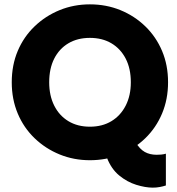

<svg xmlns="http://www.w3.org/2000/svg" viewBox="-20 -729 812 882"><path d="M682 133Q648 133 606 120Q564 107 527.5 77Q491 47 471 -5L604 -74Q622 -44 645 -31Q668 -18 700 -18Q710 -18 721 -19Q732 -20 742 -23V123Q730 127 714.5 130Q699 133 682 133ZM393 7Q319 7 254 -19.5Q189 -46 139 -94Q89 -142 61.5 -207.5Q34 -273 34 -351Q34 -430 61.5 -495Q89 -560 139 -608Q189 -656 254 -682.5Q319 -709 393 -709Q468 -709 533 -682.5Q598 -656 647.5 -608Q697 -560 724.5 -495Q752 -430 752 -351Q752 -273 724.5 -207.5Q697 -142 647.5 -94Q598 -46 533 -19.5Q468 7 393 7ZM393 -147Q450 -147 492 -172.5Q534 -198 557.5 -244Q581 -290 581 -351Q581 -414 557.5 -459.5Q534 -505 492 -530Q450 -555 393 -555Q336 -555 294 -530Q252 -505 229 -459.5Q206 -414 206 -351Q206 -290 229 -244Q252 -198 294 -172.5Q336 -147 393 -147Z"/></svg>

Font: Parkinsans
Style: Bold
Weight: 700
Designer: Red Stone, Indian Type Foundry
Foundry: Indian Type Foundry
Version: Version 1.000